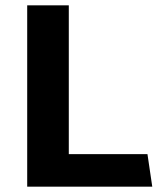

<svg xmlns="http://www.w3.org/2000/svg" viewBox="-20 -700 601 720"><path d="M533 -122H238V-680H82V0H551Z"/></svg>

Font: Catamaran ExtraBold
Style: Regular
Weight: 800
Designer: Pria Ravichandran
Version: Version 2.000